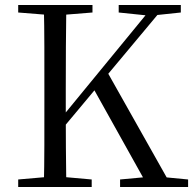

<svg xmlns="http://www.w3.org/2000/svg" viewBox="-20 -748 772 768"><path d="M155.3 0Q157.3 -83.6 157.4 -167.7Q157.5 -251.7 157.5 -336.8V-391.1Q157.5 -476.1 157.4 -560.4Q157.3 -644.8 155.3 -728H245.3Q244.1 -645.2 243.6 -560.7Q243.1 -476.1 243.1 -391.1V-284.2Q243.1 -231.3 243.6 -157.7Q244.1 -84.1 245.3 0ZM52.8 0V-30.1L190.9 -42.1H212.3L346.8 -30.1V0ZM52.8 -698V-728H349.9V-698L212.3 -686.9H190.9ZM460.3 0V-30.1L590.3 -42.1H608.2L732.4 -30.1V0ZM454.8 -698V-728H703.3V-698L598.6 -686.9L577.9 -685.2ZM198.9 -196.5 195.4 -251.5H205.5L223.6 -274.4L595.8 -728H642.9ZM573.4 0 349.5 -401.4 405.2 -467.1 668.3 0Z"/></svg>

Font: Noto Serif JP
Style: Regular
Weight: 200
Designer: Ryoko NISHIZUKA 西塚涼子 (kana & ideographs); Frank Grießhammer (Latin, Greek & Cyrillic); Wenlong ZHANG 张文龙 (bopomofo); San
Foundry: Adobe
Version: Version 2.001;hotconv 1.1.0;makeotfexe 2.6.0